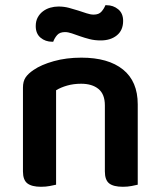

<svg xmlns="http://www.w3.org/2000/svg" viewBox="-20 -709 612 736"><path d="M382 -305Q382 -348 357.5 -368Q333 -388 291 -388Q262 -388 237.5 -381Q213 -374 195 -363V-1Q186 1 171 4Q156 7 137 7Q102 7 85 -6Q68 -19 68 -52V-373Q68 -397 78 -412Q88 -427 109 -441Q138 -461 186 -474.5Q234 -488 292 -488Q395 -488 451.5 -442.5Q508 -397 508 -309V-1Q500 1 484.5 4Q469 7 451 7Q415 7 398.5 -6Q382 -19 382 -52ZM204 -684Q225 -684 244 -679Q263 -674 280 -668.5Q297 -663 312 -658Q327 -653 339 -653Q359 -653 369 -664.5Q379 -676 384 -689H389Q414 -689 433 -673.5Q452 -658 452 -629Q452 -593 428 -573.5Q404 -554 366 -554Q343 -554 323.5 -559Q304 -564 287 -570Q270 -576 255.5 -581Q241 -586 229 -586Q209 -586 199 -574.5Q189 -563 184 -549H180Q154 -549 135.5 -564.5Q117 -580 117 -609Q117 -628 124.5 -642Q132 -656 144.5 -665.5Q157 -675 172.5 -679.5Q188 -684 204 -684Z"/></svg>

Font: Baloo Bhai 2 SemiBold
Style: Regular
Weight: 600
Designer: Supriya Tembe, Noopur Datye and Ek Type
Foundry: Ek Type
Version: Version 1.640;PS 1.000;hotconv 16.6.51;makeotf.lib2.5.65220;